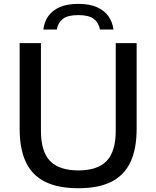

<svg xmlns="http://www.w3.org/2000/svg" viewBox="-20 -963 808 992"><path d="M385 9.5Q280 9.5 212.8 -24Q145.5 -57.5 113.5 -125.8Q81.5 -194 81.5 -298V-740H191.5V-287.5Q191.5 -180 238.8 -131.2Q286 -82.5 385 -82.5Q483.5 -82.5 530.8 -131.2Q578 -180 578 -287.5V-740H686V-298Q686 -194 654 -125.8Q622 -57.5 555.5 -24Q489 9.5 385 9.5ZM204 -810.5Q208.5 -849.5 229.2 -879.2Q250 -909 288.2 -926Q326.5 -943 384.5 -943Q442.5 -943 481 -925.8Q519.5 -908.5 540.5 -878.8Q561.5 -849 566 -810.5H496.5Q490 -845.5 464.8 -865.2Q439.5 -885 384.5 -885Q329.5 -885 304.5 -865.2Q279.5 -845.5 273.5 -810.5Z"/></svg>

Font: Encode Sans SemiExpanded Medium
Style: Regular
Weight: 500
Width: 6
Designer: Multiple Designers
Foundry: Impallari Type
Version: Version 3.002